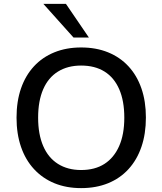

<svg xmlns="http://www.w3.org/2000/svg" viewBox="-20 -958 835 987"><path d="M397 9Q321 9 260 -16Q199 -41 155 -88.5Q111 -136 88 -203Q65 -270 65 -353Q65 -437 88 -503.5Q111 -570 154.5 -617Q198 -664 259.5 -689Q321 -714 397 -714Q474 -714 535.5 -689Q597 -664 640.5 -617Q684 -570 707 -503.5Q730 -437 730 -354Q730 -270 707 -203Q684 -136 640.5 -88.5Q597 -41 535.5 -16Q474 9 397 9ZM397 -84Q468 -84 517 -115.5Q566 -147 592.5 -207Q619 -267 619 -353Q619 -439 593 -499Q567 -559 517.5 -590Q468 -621 397 -621Q328 -621 278 -590Q228 -559 202 -499Q176 -439 176 -353Q176 -268 202 -207.5Q228 -147 278 -115.5Q328 -84 397 -84ZM358 -765 203 -938H319L437 -765Z"/></svg>

Font: NunitoSans_10ptSemiBold
Style: Regular
Weight: 600
Designer: Vernon Adams
Foundry: Vernon Adams
Version: Version 3.101;gftools[0.9.27]